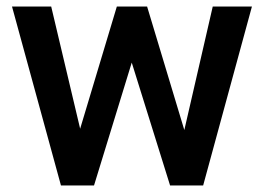

<svg xmlns="http://www.w3.org/2000/svg" viewBox="-20 -565 807 585"><path d="M541.6 -168.8 628.2 -545.1H747.6L599 0H498.2L381.4 -374.3L266.5 0H165.7L16.6 -545.1H136L224.2 -172.8L336 -545.1H428.2Z"/></svg>

Font: Vazir FD Medium
Style: Regular
Weight: 500
Foundry: DejaVu fonts team - Redesigned by Saber Rastikerdar
Version: Version 21.10;October 20, 2019;FontCreator 12.0.0.2547 64-bi